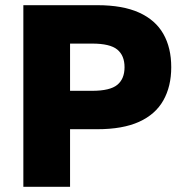

<svg xmlns="http://www.w3.org/2000/svg" viewBox="-20 -720 710 740"><path d="M70 0V-700H355Q453 -700 516 -671.5Q579 -643 609.5 -589.5Q640 -536 640 -461Q640 -387 609.5 -333Q579 -279 516 -250.5Q453 -222 355 -222H250V0ZM250 -370H335Q404 -370 432 -393Q460 -416 460 -461Q460 -506 432 -529Q404 -552 335 -552H250Z"/></svg>

Font: Golos Text
Style: Bold
Weight: 700
Designer: A.Korolkova, Vitaly Kuzmin
Foundry: ParaType Ltd
Version: Version 2.004